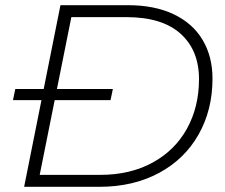

<svg xmlns="http://www.w3.org/2000/svg" viewBox="-20 -720 869 740"><path d="M213 -700H473Q576 -700 649.5 -665Q723 -630 761 -566Q799 -502 799 -417Q799 -296 745 -201Q691 -106 592 -53Q493 0 363 0H73ZM366 -46Q481 -46 567.5 -93Q654 -140 700.5 -224Q747 -308 747 -415Q747 -526 676 -590Q605 -654 467 -654H255L133 -46ZM39 -377H415L406 -334H30Z"/></svg>

Font: Montserrat Alternates Light
Style: Italic
Weight: 300
Italic angle: -11.3°
Designer: Julieta Ulanovsky
Foundry: Julieta Ulanovsky
Version: Version 7.200